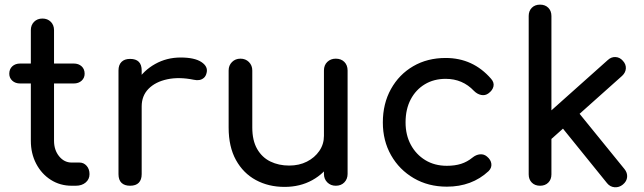

<svg xmlns="http://www.w3.org/2000/svg" viewBox="-20 -801 2779 828"><path d="M289 0Q239 0 199 -25.5Q159 -51 136 -95Q113 -139 113 -194V-671Q113 -693 127 -707Q141 -721 163 -721Q185 -721 199 -707Q213 -693 213 -671V-194Q213 -154 235 -127Q257 -100 289 -100H323Q341 -100 353.5 -86Q366 -72 366 -50Q366 -28 349.5 -14Q333 0 307 0ZM67 -441Q46 -441 33 -453Q20 -465 20 -483Q20 -503 33 -515Q46 -527 67 -527H298Q319 -527 332 -515Q345 -503 345 -483Q345 -465 332 -453Q319 -441 298 -441Z M540 -342Q540 -402 569.5 -449.5Q599 -497 649 -525Q699 -553 759 -553Q819 -553 848.5 -533.5Q878 -514 871 -487Q868 -473 859.5 -465.5Q851 -458 840 -456Q829 -454 816 -457Q752 -470 701 -459Q650 -448 620.5 -418Q591 -388 591 -342ZM541 0Q517 0 504 -12.5Q491 -25 491 -50V-497Q491 -521 504 -534Q517 -547 541 -547Q566 -547 578.5 -534.5Q591 -522 591 -497V-50Q591 -26 578.5 -13Q566 0 541 0Z M1207 5Q1138 5 1083.5 -24.5Q1029 -54 997.5 -111Q966 -168 966 -251V-497Q966 -519 980.5 -533.5Q995 -548 1017 -548Q1039 -548 1053.5 -533.5Q1068 -519 1068 -497V-251Q1068 -195 1089 -158.5Q1110 -122 1146 -104.5Q1182 -87 1227 -87Q1270 -87 1303.5 -104Q1337 -121 1357 -150Q1377 -179 1377 -215H1440Q1440 -153 1409.5 -103Q1379 -53 1326.5 -24Q1274 5 1207 5ZM1428 0Q1406 0 1391.5 -14.5Q1377 -29 1377 -51V-497Q1377 -520 1391.5 -534Q1406 -548 1428 -548Q1451 -548 1465 -534Q1479 -520 1479 -497V-51Q1479 -29 1465 -14.5Q1451 0 1428 0Z M1907 4Q1827 4 1764.5 -32.5Q1702 -69 1666.5 -131.5Q1631 -194 1631 -273Q1631 -354 1666 -417Q1701 -480 1762 -515.5Q1823 -551 1902 -551Q1961 -551 2010 -528.5Q2059 -506 2098 -461Q2112 -445 2108 -428Q2104 -411 2086 -398Q2072 -388 2055 -391.5Q2038 -395 2024 -409Q1975 -461 1902 -461Q1851 -461 1812 -437.5Q1773 -414 1751 -372Q1729 -330 1729 -273Q1729 -219 1751.5 -177Q1774 -135 1814 -110.5Q1854 -86 1907 -86Q1942 -86 1968.5 -94.5Q1995 -103 2017 -121Q2033 -134 2050 -135.5Q2067 -137 2080 -126Q2097 -112 2099 -94.5Q2101 -77 2087 -63Q2015 4 1907 4Z M2356 -200 2294 -268 2601 -542Q2616 -556 2634.5 -555Q2653 -554 2666 -539Q2680 -524 2679 -506Q2678 -488 2663 -474ZM2309 0Q2287 0 2273.5 -13.5Q2260 -27 2260 -49V-732Q2260 -754 2273.5 -767.5Q2287 -781 2309 -781Q2331 -781 2344.5 -767.5Q2358 -754 2358 -732V-49Q2358 -27 2344.5 -13.5Q2331 0 2309 0ZM2666 -5Q2650 8 2630.5 6.5Q2611 5 2598 -11L2395 -262L2465 -328L2673 -72Q2686 -56 2684.5 -37.5Q2683 -19 2666 -5Z"/></svg>

Font: Comfortaa
Style: Bold
Weight: 700
Designer: Johan Aakerlund
Foundry: Johan Aakerlund
Version: Version 3.104; ttfautohint (v1.8.1.43-b0c9)